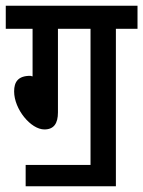

<svg xmlns="http://www.w3.org/2000/svg" viewBox="-20 -642 497 666"><path d="M69 -70V4H382V-542H457V-622H0V-542H93V-377L85 -379C42 -379 29 -357 29 -325C29 -263 87 -193 134 -193C167 -193 181 -214 181 -252V-542H294V-70Z"/></svg>

Font: Noto Sans Devanagari ExtraCondensed Medium
Style: Regular
Weight: 500
Width: 2
Designer: Jelle Bosma - Monotype Design Team
Foundry: Monotype Imaging Inc.
Version: Version 2.004